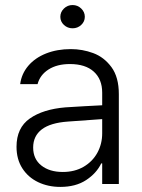

<svg xmlns="http://www.w3.org/2000/svg" viewBox="-20 -734 566 766"><path d="M241.2 -305.7Q275.4 -308.1 317.1 -310.3Q358.9 -312.5 387.7 -314V-364.3Q387.7 -418 354.2 -448.2Q320.8 -478.5 258.8 -478.5Q207.5 -478.5 173.6 -456.8Q139.6 -435.1 129.9 -398.4H60.5Q65.9 -439.9 93 -471.7Q120.1 -503.4 164.1 -520.8Q208 -538.1 262.7 -538.1Q308.6 -538.1 351.8 -522.2Q395 -506.3 424.6 -466.3Q454.1 -426.3 454.1 -358.4V0H387.7V-82H383.8Q365.2 -43 323.7 -15.6Q282.2 11.7 220.7 11.7Q171.9 11.7 132.1 -7.3Q92.3 -26.4 69.1 -62.5Q45.9 -98.6 45.9 -148.4Q45.9 -224.1 98.9 -261.2Q151.9 -298.3 241.2 -305.7ZM230.5 -47.9Q277.8 -47.9 313.5 -68.6Q349.1 -89.4 368.4 -124.5Q387.7 -159.7 387.7 -202.1V-258.8L251 -249Q181.2 -244.1 146.7 -217.8Q112.3 -191.4 112.3 -145.5Q112.3 -99.6 145 -73.7Q177.7 -47.9 230.5 -47.9ZM220.7 -667Q220.7 -686 235.1 -700Q249.5 -713.9 269.5 -713.9Q289.6 -713.9 304 -700Q318.4 -686 318.4 -667Q318.4 -647.9 304 -634.5Q289.6 -621.1 269.5 -621.1Q249.5 -621.1 235.1 -634.5Q220.7 -647.9 220.7 -667Z"/></svg>

Font: Pretendard Light
Style: Regular
Weight: 300
Designer: Base glyphs from Inter by Rasmus Andersson; Hangeul glyphs from Noto Sans CJK(Source Han Sans) by Jang Soo-young and Kan
Foundry: Kil Hyung-jin
Version: Version 1.309